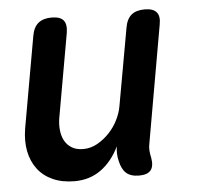

<svg xmlns="http://www.w3.org/2000/svg" viewBox="-45 -607 691 663"><g transform="rotate(-5 300.0 -275.0)"><path d="M411 10Q382 10 366.5 -4Q351 -18 345 -47Q342 -59 341.5 -72Q341 -85 343 -97Q318 -46 279 -18Q240 10 188 10Q145 10 112.5 -4.5Q80 -19 60 -45.5Q40 -72 33 -107.5Q26 -143 33 -186L89 -502Q94 -532 111 -546Q128 -560 157 -560Q187 -560 198.5 -546Q210 -532 205 -502L154 -214Q150 -192 152 -171Q154 -150 162.5 -134Q171 -118 187 -108Q203 -98 227 -98Q253 -98 276 -111Q299 -124 317.5 -143.5Q336 -163 348 -187Q360 -211 364 -234L412 -502Q417 -532 433.5 -546Q450 -560 480 -560Q509 -560 521 -546Q533 -532 527 -502L456 -98Q453 -85 454 -72.5Q455 -60 458 -47Q463 -18 451.5 -4Q440 10 411 10Z"/></g></svg>

Font: Maple Mono SemiBold
Style: Italic
Weight: 600
Italic angle: -10°
Monospace: yes
Designer: subframe7536
Version: Version 7.000